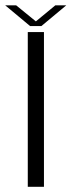

<svg xmlns="http://www.w3.org/2000/svg" viewBox="-51 -716 274 736"><path d="M55.5 0H117.5V-593H55.5ZM64.5 -616H107.5L203 -695.5H161L86.5 -634L11 -695.5H-31Z"/></svg>

Font: Anybody Light
Style: Regular
Weight: 300
Designer: Tyler Finck
Foundry: Etcetera Type Company
Version: Version 1.111; ttfautohint (v1.8.4)